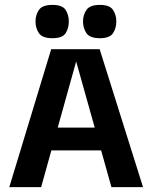

<svg xmlns="http://www.w3.org/2000/svg" viewBox="-20 -764 618 784"><path d="M18 0 189 -563H387L564 0H435L291 -513L148 0ZM147 -150 144 -243H434L433 -150ZM194 -608Q153 -608 139 -628.5Q125 -649 125 -677Q125 -703 139 -723.5Q153 -744 194 -744Q235 -744 248 -723.5Q261 -703 261 -677Q261 -649 248 -628.5Q235 -608 194 -608ZM388 -608Q347 -608 333 -628.5Q319 -649 319 -677Q319 -703 333 -723.5Q347 -744 388 -744Q428 -744 441.5 -723.5Q455 -703 455 -677Q455 -649 441.5 -628.5Q428 -608 388 -608Z"/></svg>

Font: Darker Grotesque ExtraBold
Style: Regular
Weight: 800
Designer: Gabriel Lam
Foundry: TypeRant
Version: Version 1.000;gftools[0.9.28]